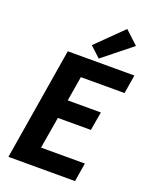

<svg xmlns="http://www.w3.org/2000/svg" viewBox="-177 -1085 939 1181"><g transform="rotate(20 292.5 -494.5)"><path d="M28 0H464L484 -122H197L232 -329H448L469 -451H252L279 -613H565L585 -735H149ZM343 -758 532 -909 446 -989 275 -821Z"/></g></svg>

Font: Iosevka Sparkle Heavy
Style: Italic
Weight: 900
Italic angle: -9°
Designer: Belleve Invis
Foundry: Belleve Invis
Version: Version 4.5.0; ttfautohint (v1.8.3)